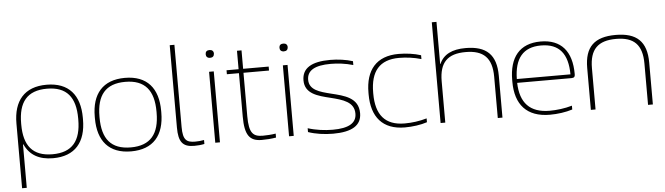

<svg xmlns="http://www.w3.org/2000/svg" viewBox="-53 -929 4671 1348"><g transform="rotate(-5 2283.0 -255.0)"><path d="M522 -244V-256C522 -416 444 -509 288 -509C131 -509 54 -415 54 -256V200H87V-106H90C125 -29 191 9 289 9C445 9 522 -84 522 -244ZM87 -246V-254C87 -403 148 -481 288 -481C428 -481 489 -403 489 -254V-246C489 -97 428 -19 288 -19C148 -19 87 -97 87 -246Z M606 -256V-244C606 -84 684 9 840 9C996 9 1074 -84 1074 -244V-256C1074 -416 996 -509 840 -509C684 -509 606 -416 606 -256ZM639 -246V-254C639 -403 700 -481 840 -481C979 -481 1041 -403 1041 -254V-246C1041 -97 979 -19 840 -19C700 -19 639 -97 639 -246Z M1294 -20C1234 -20 1207 -37 1207 -130V-710H1174V-130C1174 -28 1203 9 1284 9C1308 9 1333 7 1356 2V-26C1338 -22 1311 -20 1294 -20Z M1433 -500V0H1466V-500ZM1420 -624C1420 -608 1430 -597 1449 -597C1468 -597 1477 -607 1478 -624V-625C1478 -642 1467 -652 1449 -652C1430 -652 1420 -642 1420 -625Z M1771 -20C1703 -20 1673 -44 1673 -166V-472H1853V-500H1673V-630H1641V-500H1556V-472H1641V-166C1641 -36 1674 9 1760 9C1792 9 1825 7 1861 1V-27C1832 -22 1796 -20 1771 -20Z M1953 -500V0H1986V-500ZM1940 -624C1940 -608 1950 -597 1969 -597C1988 -597 1997 -607 1998 -624V-625C1998 -642 1987 -652 1969 -652C1950 -652 1940 -642 1940 -625Z M2265 -244C2354 -222 2431 -200 2431 -118C2431 -51 2375 -19 2263 -19C2207 -19 2144 -27 2088 -45V-18C2139 0 2203 9 2263 9C2396 9 2464 -32 2464 -118C2464 -228 2365 -250 2271 -273C2195 -292 2121 -311 2121 -383C2121 -449 2176 -481 2288 -481C2335 -481 2391 -475 2446 -459V-486C2400 -501 2340 -509 2287 -509C2155 -509 2088 -468 2088 -382C2088 -287 2179 -265 2265 -244Z M2535 -256V-244C2535 -85 2612 9 2769 9C2822 9 2881 1 2926 -14V-41C2875 -26 2821 -19 2770 -19C2632 -19 2568 -97 2568 -246V-254C2568 -403 2632 -481 2770 -481C2820 -481 2875 -474 2926 -459V-486C2881 -501 2822 -509 2769 -509C2612 -509 2535 -415 2535 -256Z M3021 -710V0H3054V-291C3054 -424 3112 -481 3239 -481C3365 -481 3424 -424 3424 -291V0H3457V-295C3457 -444 3388 -509 3241 -509C3146 -509 3085 -479 3056 -413H3054V-710Z M3989 -260C3989 -422 3914 -509 3770 -509C3621 -509 3548 -416 3548 -256V-244C3548 -84 3628 9 3791 9C3845 9 3903 1 3950 -14V-41C3899 -26 3841 -19 3792 -19C3652 -19 3585 -93 3581 -234H3964C3984 -234 3989 -243 3989 -260ZM3581 -261C3583 -405 3643 -481 3770 -481C3900 -481 3958 -405 3959 -261Z M4080 -295V0H4113V-291C4113 -424 4172 -481 4299 -481C4425 -481 4483 -424 4483 -291V0H4517V-295C4517 -444 4447 -509 4299 -509C4149 -509 4080 -444 4080 -295Z"/></g></svg>

Font: LT Wave Text Thin
Style: Regular
Weight: 100
Designer: Daniel Lyons
Version: Version 2.5 (Glyphs App)